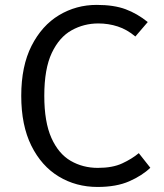

<svg xmlns="http://www.w3.org/2000/svg" viewBox="-20 -737 655 769"><path d="M367.2 -717.4Q436.4 -717.4 483.1 -700Q529.7 -682.6 571.8 -648.7L522.1 -590.8Q488.7 -619 451.5 -631Q414.4 -643.1 373.8 -643.1Q315.9 -643.1 266.7 -615.6Q217.4 -588.2 187.4 -524.9Q157.4 -461.5 157.4 -353.3Q157.4 -248.2 185.9 -184.6Q214.4 -121 263.1 -92.8Q311.8 -64.6 371.8 -64.6Q430.8 -64.6 469.5 -82.6Q508.2 -100.5 535.9 -123.6L582.1 -65.1Q549.7 -33.8 497.9 -11Q446.2 11.8 370.8 11.8Q284.6 11.8 215.4 -30Q146.2 -71.8 105.6 -153.3Q65.1 -234.9 65.1 -353.3Q65.1 -472.3 106.4 -553.6Q147.7 -634.9 216.4 -676.2Q285.1 -717.4 367.2 -717.4Z"/></svg>

Font: FiraCode Nerd Font
Style: Regular
Weight: 400
Designer: Carrois Corporate, Edenspiekermann AG, Nikita Prokopov
Foundry: Carrois Corporate, Edenspiekermann AG, Nikita Prokopov
Version: Version 6.002;Nerd Fonts 3.4.0